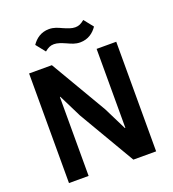

<svg xmlns="http://www.w3.org/2000/svg" viewBox="-159 -1028 1037 1149"><g transform="rotate(-20 359.5 -453.5)"><path d="M492 0H637V-698H512V-195H509L437 -340L227 -698H82V0H207V-503H210L282 -358ZM434 -768C485 -768 520 -795 543 -829L496 -888C475 -871 460 -863 437 -863C414 -863 392 -872 362 -885C338 -896 315 -907 284 -907C233 -907 198 -880 175 -846L222 -787C243 -804 258 -812 281 -812C304 -812 326 -803 356 -790C380 -779 403 -768 434 -768Z"/></g></svg>

Font: IBM Plex Thai Looped SemiBold
Style: Regular
Weight: 600
Designer: Mike Abbink, Paul van der Laan, Pieter van Rosmalen, Ben Mitchell, Mark Frömberg
Foundry: Bold Monday
Version: Version 1.0